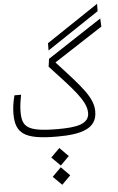

<svg xmlns="http://www.w3.org/2000/svg" viewBox="-68 -843 734 1190"><g transform="rotate(-5 298.5 -247.5)"><path d="M263.2 1.5C417.5 1.5 513.2 -26.4 513.2 -133.3C513.2 -218.8 450.2 -287.1 293.9 -457L596.7 -653.8L594.2 -704.6L256.3 -482.9L249.5 -434.6C385.3 -287.1 468.3 -205.1 468.3 -128.9C468.3 -57.6 388.2 -44.4 272.9 -44.4C77.6 -44.4 51.8 -79.6 51.8 -172.9C51.8 -203.1 56.2 -233.9 64.5 -276.4H22.9C12.2 -234.4 6.8 -198.7 6.8 -163.1C6.8 -41.5 59.1 1.5 263.2 1.5ZM257.8 -534.7 582 -751 582.5 -796.9 258.3 -580.1ZM270 301.8 324.2 247.6 270 192.9 215.3 247.6ZM271.5 182.1 325.7 127.9 271.5 73.2 216.8 127.9Z"/></g></svg>

Font: Cascadia Mono PL ExtraLight
Style: Regular
Weight: 200
Monospace: yes
Designer: Aaron Bell
Foundry: Saja Typeworks
Version: Version 2404.023